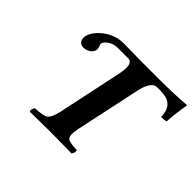

<svg xmlns="http://www.w3.org/2000/svg" viewBox="-143 -869 1086 1086"><g transform="rotate(45 400.5 -325.5)"><path d="M210 -555.2Q209 -550.8 216.3 -531.7Q219.2 -521.5 218.3 -513.7Q211.9 -483.9 177.7 -472.2Q166 -468.3 155.8 -468.3Q128.4 -468.3 119.1 -492.2Q114.7 -505.4 117.7 -521Q126.5 -562.5 174.3 -601.6Q230 -646.5 299.8 -647Q315.4 -647 341.3 -646.5Q387.2 -645 432.1 -645H573.2Q705.6 -645 798.8 -652.8Q800.3 -651.4 801.3 -649.9Q788.6 -582 783.7 -506.8Q771 -502 743.7 -502Q743.2 -582.5 682.1 -599.1Q660.6 -604.5 631.8 -605H609.4Q568.4 -605 547.9 -527.8Q544.9 -516.1 542 -502.9L460.9 -123Q447.8 -60.5 465.8 -45.4Q481 -34.2 538.6 -32.2Q545.4 -23.9 536.1 -4.4Q533.7 0 531.7 2Q431.6 0 362.8 0Q294.9 0 197.8 2Q190.9 -6.3 200.2 -25.4Q202.6 -29.8 204.6 -32.2Q270 -34.7 288.6 -48.8Q309.1 -66.4 321.3 -123L402.3 -505.9Q421.9 -597.2 384.8 -604.5Q380.4 -605 376.5 -605H297.4Q252.9 -605 224.6 -578.1Q212.9 -566.9 210 -555.2Z"/></g></svg>

Font: Linux Libertine Slanted O
Style: Bold Slanted
Weight: 700
Designer: Philipp H. Poll
Foundry: Philipp H. Poll
Version: Version 5.0.0